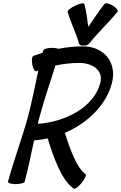

<svg xmlns="http://www.w3.org/2000/svg" viewBox="-20 -1108 738 1172"><path d="M525 -843C578 -910 643 -969 697 -1036C703 -1044 690 -1061 668 -1074C647 -1087 624 -1092 618 -1084C582 -1039 551 -991 519 -944C512 -991 507 -1039 495 -1084C492 -1092 468 -1087 440 -1074C412 -1061 391 -1044 393 -1036C411 -969 444 -910 462 -843C465 -833 476 -828 490 -830C503 -828 517 -833 525 -843ZM202 -673C206 -675 210 -676 214 -678C194 -585 176 -493 152 -400C116 -267 65 -133 29 0C27 9 48 16 76 16C104 16 129 9 131 0C153 -84 170 -167 188 -251C215 -253 243 -257 271 -263C308 -144 356 -7 431 44C437 48 459 32 479 8C498 -16 509 -40 503 -44C450 -80 408 -195 376 -297C513 -356 627 -464 663 -600C696 -726 615 -825 487 -825C437 -825 387 -820 335 -810C327 -814 314 -816 298 -816C270 -816 246 -809 244 -800C242 -795 241 -791 240 -786C221 -780 203 -774 184 -767C175 -763 172 -740 177 -714C182 -688 193 -670 202 -673ZM223 -400C250 -503 287 -605 318 -708C367 -718 416 -724 463 -724C547 -724 613 -677 592 -600C551 -451 378 -364 211 -352C214 -368 218 -384 223 -400Z"/></svg>

Font: Nupuram Medium Oblique
Style: Regular
Weight: 500
Designer: Santhosh Thottingal (santhosh.thottingal@gmail.com)
Foundry: SMC
Version: Version 1.000